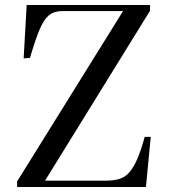

<svg xmlns="http://www.w3.org/2000/svg" viewBox="-20 -743 671 763"><path d="M48 0V-22L469 -699H229Q206 -699 189 -691.5Q172 -684 158 -664Q144 -644 130 -607.5Q116 -571 99 -513L74 -511L86 -723H576V-700L159 -25H399Q430 -25 453 -31.5Q476 -38 493 -57Q510 -76 525 -110Q540 -144 555 -199H579L560 0Z"/></svg>

Font: Literata 60pt
Style: Regular
Weight: 400
Designer: Latin by Veronika Burian and Jose Scaglione. Greek by Irene Vlachou. Cyrillic by Vera Evstafieva.
Foundry: TypeTogether
Version: Version 3.002